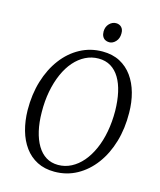

<svg xmlns="http://www.w3.org/2000/svg" viewBox="-135 -1033 952 1139"><g transform="rotate(15 340.5 -463.0)"><path d="M308 10Q247.5 10 201.8 -13.5Q156 -37 125 -79.5Q94 -122 78 -179Q62 -236 61 -302.5Q60 -399.5 85 -481.5Q110 -563.5 156 -624.5Q202 -685.5 264.8 -719.2Q327.5 -753 401.5 -753Q463 -753 508.8 -728.8Q554.5 -704.5 585 -662Q615.5 -619.5 631 -563.2Q646.5 -507 647 -442.5Q648.5 -346.5 624.2 -264.2Q600 -182 554.2 -120.5Q508.5 -59 445.8 -24.5Q383 10 308 10ZM319 -34.5Q361.5 -34.5 399.2 -54Q437 -73.5 467.5 -109Q498 -144.5 520 -194Q542 -243.5 553.2 -303.8Q564.5 -364 564 -432Q563 -494 551.8 -544.5Q540.5 -595 518.8 -631.2Q497 -667.5 464.8 -687Q432.5 -706.5 389.5 -706.5Q347 -706.5 309.2 -687.5Q271.5 -668.5 241 -633.8Q210.5 -599 188.8 -549.8Q167 -500.5 155.5 -440.5Q144 -380.5 145 -312Q145.5 -249.5 157.2 -198.5Q169 -147.5 191 -110.8Q213 -74 245 -54.2Q277 -34.5 319 -34.5ZM424 -816Q409.5 -816 398.5 -822.2Q387.5 -828.5 381.5 -840.5Q375.5 -852.5 375.5 -870Q376 -899 394 -917.5Q412 -936 435 -936Q455.5 -936 468.5 -922.8Q481.5 -909.5 481 -885Q481 -854 463.2 -835Q445.5 -816 424 -816Z"/></g></svg>

Font: Merriweather 36pt Light
Style: Italic
Weight: 300
Italic angle: -7.8°
Version: Version 2.101